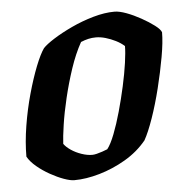

<svg xmlns="http://www.w3.org/2000/svg" viewBox="-43 -542 568 584"><g transform="rotate(-5 241.5 -250.0)"><path d="M161 0Q149 0 129.5 -7Q110 -14 88.5 -26Q67 -38 49 -53Q31 -68 22 -84Q22 -128 30 -177.5Q38 -227 51 -273.5Q64 -320 78 -355.5Q92 -391 104 -408Q114 -419 138.5 -434.5Q163 -450 195 -465Q227 -480 262 -490Q297 -500 327 -500Q342 -500 363.5 -492Q385 -484 407.5 -471.5Q430 -459 446.5 -446.5Q463 -434 466 -425Q466 -395 458 -350Q450 -305 438 -256.5Q426 -208 411.5 -166.5Q397 -125 384 -102Q357 -69 318.5 -46.5Q280 -24 238.5 -12Q197 0 161 0ZM222 -72Q228 -72 236 -74Q244 -76 253 -79Q262 -82 269 -85Q280 -99 291.5 -128.5Q303 -158 313.5 -195.5Q324 -233 332.5 -271.5Q341 -310 345.5 -342Q350 -374 350 -393Q339 -403 324 -410.5Q309 -418 293.5 -422.5Q278 -427 264 -427Q252 -427 241 -424.5Q230 -422 218 -417Q199 -383 184.5 -339.5Q170 -296 159.5 -252Q149 -208 143.5 -171Q138 -134 137 -113Q144 -103 158 -93.5Q172 -84 189.5 -78Q207 -72 222 -72Z"/></g></svg>

Font: Texturina Medium 12pt
Style: Bold Italic
Weight: 700
Italic angle: -11°
Version: Version 1.002